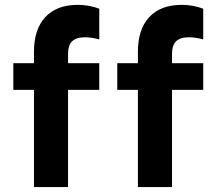

<svg xmlns="http://www.w3.org/2000/svg" viewBox="-20 -761 886 781"><path d="M34.2 -503.9H118.2V-548.8Q117.7 -641.1 164.1 -691.2Q210.4 -741.2 295.9 -741.2Q342.8 -741.2 383.8 -725.6V-600.6Q351.6 -609.4 326.2 -609.4Q289.6 -609.4 272.9 -592.5Q256.3 -575.7 256.8 -539.1V-503.9H383.8V-395.5H256.8V0H118.2V-395.5H34.2ZM457 -503.9H541V-548.8Q540.5 -641.1 586.9 -691.2Q633.3 -741.2 718.8 -741.2Q765.6 -741.2 806.6 -725.6V-600.6Q774.4 -609.4 749 -609.4Q712.4 -609.4 695.8 -592.5Q679.2 -575.7 679.7 -539.1V-503.9H806.6V-395.5H679.7V0H541V-395.5H457Z"/></svg>

Font: Wanted Sans
Style: Bold
Weight: 700
Designer: Original Design by Kil Hyung-jin and Kang Hanbin, Wanted Lab, Inc; Hangeul from Source Han Sans by Jang Soo-young and Ka
Foundry: Wanted Lab, Inc.
Version: Version 1.000